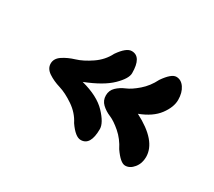

<svg xmlns="http://www.w3.org/2000/svg" viewBox="-65 -337 551 494"><g transform="rotate(30 210.5 -90.0)"><path d="M306 13Q294 -11 275.5 -27Q257 -43 242.5 -49Q228 -55 217.5 -65Q207 -75 207 -90Q207 -105 217.5 -115Q228 -125 242.5 -131Q257 -137 275.5 -153Q294 -169 306 -193Q326 -222 340.5 -222Q355 -222 364.5 -208Q374 -194 374 -172.5Q374 -151 356.5 -127.5Q339 -104 302 -90Q376 -52 376 -4Q376 15 365 28.5Q354 42 340 42Q326 42 306 13ZM237 -7Q237 42 208 42Q192 42 172 13Q160 -11 136.5 -27Q113 -43 93 -49Q73 -55 58 -65Q43 -75 43 -90Q43 -105 58 -115Q73 -125 93 -131Q113 -137 136.5 -153Q160 -169 172 -193Q192 -222 208 -222Q237 -222 237 -173Q237 -157 213 -133.5Q189 -110 138 -90Q188 -77 212.5 -51Q237 -25 237 -7Z"/></g></svg>

Font: Dr Sugiyama
Style: Regular
Weight: 400
Designer: Alejandro Paul
Foundry: Alejandro Paul
Version: Version 1.000